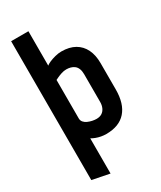

<svg xmlns="http://www.w3.org/2000/svg" viewBox="-226 -777 896 1068"><g transform="rotate(-30 222.0 -243.0)"><path d="M410 -177V-346Q410 -397 392 -434Q374 -471 339 -491Q304 -511 253 -511Q234 -511 212.5 -505.5Q191 -500 174 -492.5Q157 -485 151 -479L151 -700H40V192L151 214V-12Q163 -5 177.5 0.5Q192 6 208.5 9Q225 12 241 12Q324 12 367 -36.5Q410 -85 410 -177ZM300 -338V-160Q300 -139 292.5 -122.5Q285 -106 271 -97Q257 -88 236 -88Q224 -88 209.5 -91Q195 -94 181.5 -100Q168 -106 159.5 -116Q151 -126 151 -140V-387Q155 -389 166.5 -394.5Q178 -400 194.5 -405.5Q211 -411 227 -411Q241 -411 254 -407.5Q267 -404 277.5 -396Q288 -388 294 -373.5Q300 -359 300 -338Z"/></g></svg>

Font: Advent Pro
Style: Regular
Weight: 400
Designer: VivaRado, Andreas Kalpakidis
Foundry: VivaRado, Andreas Kalpakidis
Version: Version 3.000